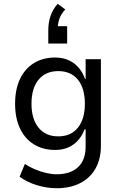

<svg xmlns="http://www.w3.org/2000/svg" viewBox="-20 -810 642 1018"><path d="M280 188Q229 188 176 172Q123 156 84 127L112 59Q137 76 166 88Q195 100 224.5 107Q254 114 280 114Q353 114 393.5 76.5Q434 39 434 -33V-124H428Q410 -74 370 -44.5Q330 -15 272 -15Q208 -15 160 -44.5Q112 -74 86 -129Q60 -184 60 -260Q60 -336 86 -391Q112 -446 160 -475.5Q208 -505 272 -505Q330 -505 371 -475Q412 -445 431 -391H434V-496H515V-37Q515 32 487 82.5Q459 133 406 160.5Q353 188 280 188ZM289 -87Q356 -87 393 -133Q430 -179 430 -260Q430 -342 393 -387.5Q356 -433 289 -433Q222 -433 184.5 -387.5Q147 -342 147 -260Q147 -179 184.5 -133Q222 -87 289 -87ZM236 -579V-649Q236 -690 248 -725.5Q260 -761 286 -790L326 -760Q304 -736 295 -710.5Q286 -685 286 -659L270 -671H336V-579Z"/></svg>

Font: Nunito Sans 7pt SemiCondensed
Style: Regular
Weight: 400
Width: 4
Designer: Vernon Adams
Foundry: Vernon Adams
Version: Version 3.101;gftools[0.9.27]